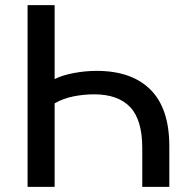

<svg xmlns="http://www.w3.org/2000/svg" viewBox="-20 -725 733 745"><path d="M87 0V-705H192V-418Q221 -433 266 -441.5Q311 -450 355 -450Q491 -450 564 -377Q637 -304 637 -158V0H532V-151Q532 -260 485 -309.5Q438 -359 345 -359Q305 -359 265 -351Q225 -343 192 -324V0Z"/></svg>

Font: Nunito Sans 11pt SemiBold
Style: Regular
Weight: 600
Version: Version 3.101;gftools[0.9.27]